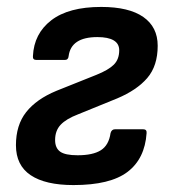

<svg xmlns="http://www.w3.org/2000/svg" viewBox="-20 -523 491 554"><path d="M192 11Q111 11 68.5 -17.5Q26 -46 26 -104Q26 -162 55.5 -199.5Q85 -237 143 -261L258 -307Q293 -321 308.5 -336.5Q324 -352 324 -378Q324 -397 308 -406.5Q292 -416 261 -416Q185 -416 178 -361Q177 -350 167 -350H85Q74 -350 75 -361Q78 -426 128 -464.5Q178 -503 272 -503Q352 -503 393.5 -474Q435 -445 435 -391Q435 -333 405 -298Q375 -263 318 -239L205 -193Q171 -180 155 -163Q139 -146 139 -119Q139 -96 153.5 -85.5Q168 -75 204 -75Q248 -75 271 -89.5Q294 -104 299 -139Q302 -150 312 -150H393Q404 -150 403 -139Q398 -65 348 -27Q298 11 192 11Z"/></svg>

Font: Sofia Sans Semi Condensed
Style: Bold Italic
Weight: 700
Italic angle: -9°
Version: Version 4.100